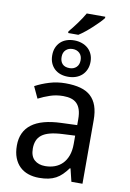

<svg xmlns="http://www.w3.org/2000/svg" viewBox="-103 -1020 737 1092"><g transform="rotate(10 265.5 -474.0)"><path d="M222.2 -839.8Q232.4 -851.6 244.1 -866.5Q255.9 -881.3 267.3 -897.2Q278.8 -913.1 289.1 -928.7Q299.3 -944.3 307.1 -958H414.1V-950.2Q406.2 -939.5 390.9 -923.6Q375.5 -907.7 356.7 -890.4Q337.9 -873 317.9 -856.9Q297.9 -840.8 280.8 -830.1H222.2ZM387.2 0 369.1 -74.2H365.2Q349.1 -52.2 333 -36.4Q316.9 -20.5 297.9 -10.3Q278.8 0 255.4 4.9Q231.9 9.8 201.2 9.8Q167.5 9.8 139.2 0.2Q110.8 -9.3 90.1 -29.1Q69.3 -48.8 57.6 -78.9Q45.9 -108.9 45.9 -149.9Q45.9 -230 102.3 -272.9Q158.7 -315.9 273.9 -319.8L363.8 -323.2V-356.9Q363.8 -389.6 356.7 -411.6Q349.6 -433.6 336.2 -447Q322.8 -460.4 303 -466.3Q283.2 -472.2 257.8 -472.2Q217.3 -472.2 182.4 -460.4Q147.5 -448.7 115.2 -432.1L84 -499Q120.1 -518.6 164.6 -532.2Q209 -545.9 257.8 -545.9Q307.6 -545.9 344 -535.9Q380.4 -525.9 404.1 -504.2Q427.7 -482.4 439.5 -448.7Q451.2 -415 451.2 -367.2V0ZM224.1 -62Q253.9 -62 279.3 -71.3Q304.7 -80.6 323.2 -99.4Q341.8 -118.2 352.3 -146.7Q362.8 -175.3 362.8 -213.9V-262.2L293 -258.8Q249 -256.8 219.2 -249Q189.5 -241.2 171.6 -227.3Q153.8 -213.4 146 -193.6Q138.2 -173.8 138.2 -148.9Q138.2 -104 161.9 -83Q185.5 -62 224.1 -62ZM376 -690.9Q376 -666 367.4 -646.2Q358.9 -626.5 344 -612.8Q329.1 -599.1 308.6 -592Q288.1 -585 264.2 -585Q239.7 -585 219.7 -592Q199.7 -599.1 185.3 -612.8Q170.9 -626.5 162.8 -645.8Q154.8 -665 154.8 -689.9Q154.8 -714.8 162.8 -734.1Q170.9 -753.4 185.3 -767.1Q199.7 -780.8 219.7 -787.8Q239.7 -794.9 264.2 -794.9Q287.6 -794.9 308.1 -787.8Q328.6 -780.8 343.8 -767.3Q358.9 -753.9 367.4 -734.6Q376 -715.3 376 -690.9ZM318.8 -689.9Q318.8 -715.8 303.5 -730.5Q288.1 -745.1 264.2 -745.1Q239.7 -745.1 224.4 -730.5Q209 -715.8 209 -689.9Q209 -664.1 222.9 -649.4Q236.8 -634.8 264.2 -634.8Q288.1 -634.8 303.5 -649.4Q318.8 -664.1 318.8 -689.9Z"/></g></svg>

Font: Droid Sans
Style: Regular
Weight: 400
Foundry: Ascender Corporation
Version: Version 1.00 build 114